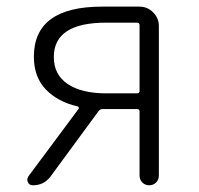

<svg xmlns="http://www.w3.org/2000/svg" viewBox="-20 -553 594 573"><path d="M388.7 -274.4Q396.5 -274.4 396.5 -281.2V-477.5Q396.5 -485.4 388.7 -485.4H296.9Q140.6 -485.4 140.6 -382.8Q140.6 -330.1 182.1 -302.2Q223.6 -274.4 296.9 -274.4ZM284.2 -533.2H396.5Q419.9 -533.2 437 -516.1Q454.1 -499 454.1 -475.6V-29.3Q454.1 -16.6 445.8 -8.3Q437.5 0 425.3 0Q413.1 0 404.8 -8.3Q396.5 -16.6 396.5 -29.3V-220.7Q396.5 -227.5 388.7 -227.5H286.1Q279.3 -227.5 274.4 -221.7L130.9 -26.4Q111.3 0 78.1 0Q67.4 0 63.5 -8.8Q61.5 -12.7 61.5 -16.6Q61.5 -21.5 64.5 -26.4L214.8 -228.5Q215.8 -230.5 214.8 -232.9Q213.9 -235.4 211.9 -235.4Q152.3 -249 116.7 -286.1Q81.1 -323.2 81.1 -383.8Q81.1 -533.2 284.2 -533.2Z"/></svg>

Font: irohamaru Light
Style: Regular
Weight: 200
Designer: [Source Han Sans]
Ryoko NISHIZUKA  (kana & ideographs); Paul D. Hunt (Latin, Greek & Cyrillic); Wenlong ZHANG  (bopomofo
Version: Version 1.01